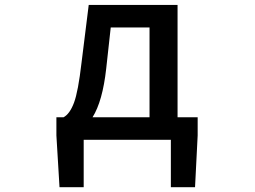

<svg xmlns="http://www.w3.org/2000/svg" viewBox="-20 -570 1040 783"><path d="M431.6 -458 413.1 -290Q398.4 -157.2 357.4 -91.8H589.8V-458ZM704.1 -91.8H786.1V-17.6L775.4 193.4H676.8V0H321.3V193.4H222.7L210 -17.6V-91.8H239.3Q264.6 -105.5 281.7 -150.9Q298.8 -196.3 312.5 -314.5L341.8 -549.8H704.1Z"/></svg>

Font: GenEi Gothic M SemiBold
Style: Regular
Weight: 500
Designer: o_tamon (Modified); [Source Han Sans]
Ryoko NISHIZUKA  (kana & ideographs); Paul D. Hunt (Latin, Greek & Cyrillic); Wenl
Version: Version 1.1a;Original Version 1.004